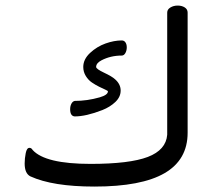

<svg xmlns="http://www.w3.org/2000/svg" viewBox="-20 -687 781 707"><path d="M238.3 -284.7Q238.3 -295.9 242.7 -304.7Q247.1 -313.5 254.9 -315.4Q301.3 -315.4 347.2 -328.6Q377.4 -337.4 377.4 -350.6Q377.4 -352.5 368.2 -356.7Q358.9 -360.8 345.5 -367.4Q332 -374 318.6 -383.1Q305.2 -392.1 295.9 -407.2Q286.6 -422.4 286.6 -440.4Q286.6 -468.8 311.8 -492.2Q336.9 -515.6 368.7 -526.9Q400.4 -538.1 428.2 -538.1Q437 -538.1 441.9 -531Q446.8 -523.9 446.8 -512.5Q446.8 -501 441.7 -491.7Q436.5 -482.4 428.2 -482.4Q387.2 -482.4 353.5 -464.8Q334 -454.6 334 -440.4Q334 -433.1 363 -419.4Q392.1 -405.8 403.8 -395Q424.3 -377 424.3 -353.5Q424.3 -330.1 404.8 -311.5Q385.3 -293 356.9 -281.7Q296.9 -258.3 254.9 -258.3Q238.3 -259.8 238.3 -284.7ZM70.8 -85Q70.8 -103.5 74.7 -123Q78.6 -142.6 88.4 -142.6Q95.7 -142.6 100.1 -134.8Q146.5 -83.5 313.5 -83.5Q457 -83.5 524.2 -109.1Q591.3 -134.8 595.7 -190.9V-640.6Q595.7 -652.3 607.4 -659.4Q619.1 -666.5 634.3 -666.5Q649.4 -666.5 660.2 -659.7Q670.9 -652.8 670.9 -640.6V-198.2Q670.9 -98.6 585.9 -49.3Q501 0 327.6 0Q174.3 0 91.8 -37.6Q70.8 -48.3 70.8 -85Z"/></svg>

Font: Behdad
Style: Regular
Weight: 400
Designer: Mohammad Saleh Souzanchi
Foundry: http://font-store.ir
Version: Version:1.0.1;RFB:1.2.5;Building:2018-09-04 19:53:52.209180